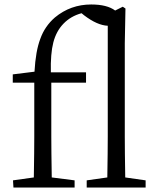

<svg xmlns="http://www.w3.org/2000/svg" viewBox="-20 -837 701 857"><path d="M40 0 38 -32 131 -45Q133 -167 133 -228V-468H37V-505L134 -517Q139 -609 160 -664Q180 -720 225 -759Q295 -817 387 -817Q458 -817 494 -790L528 -807L540 -799L537 -644V-228Q537 -163 539 -45L630 -32V0H367V-32L459 -45Q461 -163 461 -228V-722Q414 -724 355 -769L344 -778Q296 -765 263.5 -731.5Q231 -698 218 -647.5Q205 -597 207 -514H364V-468H209V-228Q209 -167 211 -45L313 -32V0Z"/></svg>

Font: GenRyuMin TW R
Style: Regular
Weight: 400
Version: Version 1.501;PS 1;hotconv 16.6.51;makeotf.lib2.5.65220